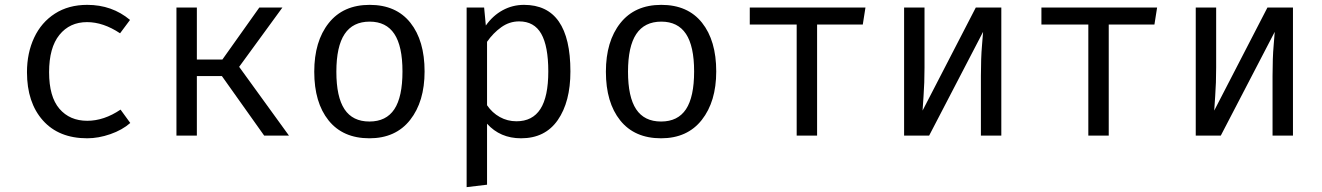

<svg xmlns="http://www.w3.org/2000/svg" viewBox="-20 -558 5440 790"><path d="M476 -107 516 -52Q483 -23 434 -6Q385 11 339 11Q222 11 156.5 -62.5Q91 -136 91 -261Q91 -340 120.5 -403Q150 -466 206 -502Q262 -538 339 -538Q441 -538 515 -476L474 -421Q405 -467 338 -467Q267 -467 224.5 -414.5Q182 -362 182 -261Q182 -160 224.5 -110.5Q267 -61 339 -61Q408 -61 476 -107Z M706 -527H790V-313H895L1047 -527H1142L964 -283L1169 0H1067L893 -245H790V0H706Z M1727 -264Q1727 -140 1667.5 -64.5Q1608 11 1500 11Q1391 11 1332 -62.5Q1273 -136 1273 -263Q1273 -388 1332.5 -463Q1392 -538 1501 -538Q1610 -538 1668.5 -464.5Q1727 -391 1727 -264ZM1364 -263Q1364 -159 1397.5 -108.5Q1431 -58 1500 -58Q1569 -58 1602.5 -108.5Q1636 -159 1636 -264Q1636 -368 1602.5 -418.5Q1569 -469 1501 -469Q1432 -469 1398 -418Q1364 -367 1364 -263Z M2327 -264Q2327 -139 2275 -64Q2223 11 2124 11Q2038 11 1984 -49V202L1900 212V-527H1972L1979 -453Q2008 -494 2048.5 -516Q2089 -538 2136 -538Q2327 -538 2327 -264ZM1984 -386V-125Q2005 -94 2036.5 -76.5Q2068 -59 2105 -59Q2171 -59 2203.5 -109.5Q2236 -160 2236 -264Q2236 -368 2207 -419Q2178 -470 2116 -470Q2076 -470 2042.5 -446Q2009 -422 1984 -386Z M2927 -264Q2927 -140 2867.5 -64.5Q2808 11 2700 11Q2591 11 2532 -62.5Q2473 -136 2473 -263Q2473 -388 2532.5 -463Q2592 -538 2701 -538Q2810 -538 2868.5 -464.5Q2927 -391 2927 -264ZM2564 -263Q2564 -159 2597.5 -108.5Q2631 -58 2700 -58Q2769 -58 2802.5 -108.5Q2836 -159 2836 -264Q2836 -368 2802.5 -418.5Q2769 -469 2701 -469Q2632 -469 2598 -418Q2564 -367 2564 -263Z M3530 -457H3342V0H3258V-457H3065V-527H3541Z M4100 0H4016V-246Q4016 -320 4020.5 -371Q4025 -422 4025 -427L3803 0H3700V-527H3784V-280Q3784 -217 3780 -162.5Q3776 -108 3776 -103L3995 -527H4100Z M4730 -457H4542V0H4458V-457H4265V-527H4741Z M5300 0H5216V-246Q5216 -320 5220.5 -371Q5225 -422 5225 -427L5003 0H4900V-527H4984V-280Q4984 -217 4980 -162.5Q4976 -108 4976 -103L5195 -527H5300Z"/></svg>

Font: FiraDG Mono
Style: Regular
Weight: 400
Designer: Carrois Corporate & Edenspiekermann AG
Foundry: Carrois Corporate GbR & Edenspiekermann AG
Version: Version 3.206